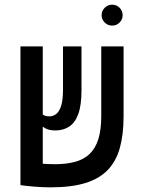

<svg xmlns="http://www.w3.org/2000/svg" viewBox="-20 -782 626 811"><path d="M193.8 9.3Q159.7 9.3 124 6.3Q88.4 3.4 66.9 0L89.4 -98.1Q92.8 -96.7 106 -95.2Q119.1 -93.8 137.9 -92Q156.7 -90.3 176.3 -89.4Q195.8 -88.4 211.4 -88.4Q260.3 -88.4 297.1 -98.4Q334 -108.4 358.4 -131.6Q382.8 -154.8 395.3 -194.1Q407.7 -233.4 407.7 -292V-585.9H502V-291.5Q502 -214.4 486.3 -157.7Q470.7 -101.1 435.1 -64Q399.4 -26.9 340.3 -8.8Q281.2 9.3 193.8 9.3ZM160.6 0.5 66.4 -0.5V-585.9H160.6ZM213.9 -231Q187 -231 170.2 -240.7Q153.3 -250.5 139.2 -262.7L156.2 -301.3Q163.1 -295.4 170.7 -293Q178.2 -290.5 189 -290.5Q204.6 -290.5 217.5 -300.5Q230.5 -310.5 238.3 -335.2Q246.1 -359.9 246.1 -403.3V-585.9H324.2V-399.9Q324.2 -336.9 310.5 -300Q296.9 -263.2 272 -247.1Q247.1 -231 213.9 -231ZM453.6 -673.8Q435.5 -673.8 422.4 -686.8Q409.2 -699.7 409.2 -717.8Q409.2 -736.3 422.4 -749.3Q435.5 -762.2 453.6 -762.2Q472.2 -762.2 485.1 -749.3Q498 -736.3 498 -717.8Q498 -699.7 485.1 -686.8Q472.2 -673.8 453.6 -673.8Z"/></svg>

Font: Cascadia Code
Style: Regular
Weight: 400
Monospace: yes
Designer: Aaron Bell
Foundry: Saja Typeworks
Version: Version 2106.017